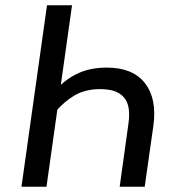

<svg xmlns="http://www.w3.org/2000/svg" viewBox="-20 -709 640 729"><path d="M386.3 -452.3Q484.4 -452.3 530.4 -393.2Q576.4 -334.1 562.4 -231.9L529.4 0H434.4L467.3 -236.9Q474.3 -281.8 465.4 -311.3Q456.4 -340.7 430.5 -355.7Q404.6 -370.7 360.8 -370.7Q304 -370.7 263.2 -346.8Q222.4 -322.9 188.5 -282.1L198.6 -374.5Q233.6 -411.4 279 -431.8Q324.4 -452.3 386.3 -452.3ZM158.5 -689.1H253.5L156.5 0H61.5Z"/></svg>

Font: Fira Sans Variable
Style: Italic
Weight: 397
Italic angle: -8°
Designer: Carrois Corporate & Edenspiekermann AG
Foundry: Carrois Corporate GbR & Edenspiekermann AG
Version: Version 4.202